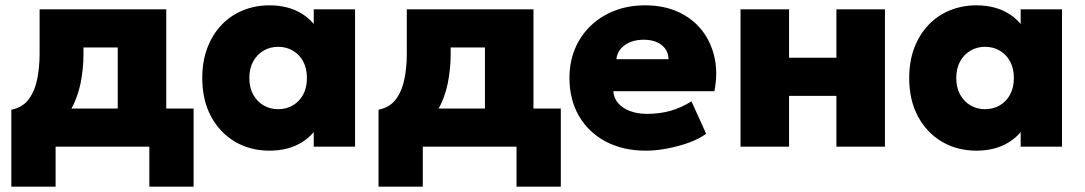

<svg xmlns="http://www.w3.org/2000/svg" viewBox="-20 -550 4068 720"><path d="M421.5 0V-372H293V-347Q293 -291.5 282 -237.2Q271 -183 244.5 -136.5Q218 -90 172 -57Q126 -24 55.5 -10.5L22.5 -138.5Q66.5 -147.5 89.2 -179.8Q112 -212 120.2 -256.5Q128.5 -301 128.5 -347V-515H603.5V0ZM22.5 150V-138.5L114 -132L143 -143H706V150H540V0H188.5V150Z M990.5 15Q918.5 15 861.5 -18.5Q804.5 -52 771.5 -113.2Q738.5 -174.5 738.5 -257.5Q738.5 -320 757.5 -370.2Q776.5 -420.5 810.5 -456.2Q844.5 -492 890.8 -511Q937 -530 990.5 -530Q1060.5 -530 1111 -499.2Q1161.5 -468.5 1181.5 -416.5L1156.5 -377.5V-515H1311.5V0H1156.5V-137.5L1181.5 -98.5Q1161.5 -46.5 1111 -15.8Q1060.5 15 990.5 15ZM1023 -140.5Q1053.5 -140.5 1078 -154.8Q1102.5 -169 1116.8 -195.2Q1131 -221.5 1131 -257.5Q1131 -293.5 1116.8 -319.8Q1102.5 -346 1078 -360.2Q1053.5 -374.5 1023 -374.5Q993 -374.5 968.5 -360.2Q944 -346 929.5 -319.8Q915 -293.5 915 -257.5Q915 -221.5 929.5 -195.2Q944 -169 968.5 -154.8Q993 -140.5 1023 -140.5Z M1798.5 0V-372H1670V-347Q1670 -291.5 1659 -237.2Q1648 -183 1621.5 -136.5Q1595 -90 1549 -57Q1503 -24 1432.5 -10.5L1399.5 -138.5Q1443.5 -147.5 1466.2 -179.8Q1489 -212 1497.2 -256.5Q1505.5 -301 1505.5 -347V-515H1980.5V0ZM1399.5 150V-138.5L1491 -132L1520 -143H2083V150H1917V0H1565.5V150Z M2402 15Q2316 15 2251.5 -19.2Q2187 -53.5 2151.2 -114.8Q2115.5 -176 2115.5 -258Q2115.5 -318 2136.5 -367.8Q2157.5 -417.5 2195.5 -453.8Q2233.5 -490 2285.2 -510Q2337 -530 2399 -530Q2468.5 -530 2522.2 -505.8Q2576 -481.5 2611 -437.8Q2646 -394 2659.2 -335.5Q2672.5 -277 2659 -208H2280Q2281.5 -182.5 2297.8 -163.5Q2314 -144.5 2342 -133.8Q2370 -123 2406.5 -123Q2453 -123 2493.5 -134.2Q2534 -145.5 2573 -170L2628 -48.5Q2604.5 -30.5 2566.2 -16.2Q2528 -2 2484.5 6.5Q2441 15 2402 15ZM2291.5 -328H2487Q2486.5 -361 2461.2 -381Q2436 -401 2394 -401Q2351.5 -401 2323.2 -381Q2295 -361 2291.5 -328Z M2757 0V-515H2939V-333.5H3116.5V-515H3298.5V0H3116.5V-190.5H2939V0Z M3641.5 15Q3569.5 15 3512.5 -18.5Q3455.5 -52 3422.5 -113.2Q3389.5 -174.5 3389.5 -257.5Q3389.5 -320 3408.5 -370.2Q3427.5 -420.5 3461.5 -456.2Q3495.5 -492 3541.8 -511Q3588 -530 3641.5 -530Q3711.5 -530 3762 -499.2Q3812.5 -468.5 3832.5 -416.5L3807.5 -377.5V-515H3962.5V0H3807.5V-137.5L3832.5 -98.5Q3812.5 -46.5 3762 -15.8Q3711.5 15 3641.5 15ZM3674 -140.5Q3704.5 -140.5 3729 -154.8Q3753.5 -169 3767.8 -195.2Q3782 -221.5 3782 -257.5Q3782 -293.5 3767.8 -319.8Q3753.5 -346 3729 -360.2Q3704.5 -374.5 3674 -374.5Q3644 -374.5 3619.5 -360.2Q3595 -346 3580.5 -319.8Q3566 -293.5 3566 -257.5Q3566 -221.5 3580.5 -195.2Q3595 -169 3619.5 -154.8Q3644 -140.5 3674 -140.5Z"/></svg>

Font: Geologica Cursive ExtraBold
Style: Regular
Weight: 800
Designer: Sindre Bremnes, Frode Helland
Foundry: Monokrom Skriftforlag AS
Version: Version 1.010;gftools[0.9.28]